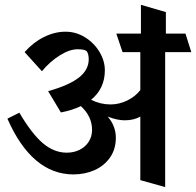

<svg xmlns="http://www.w3.org/2000/svg" viewBox="-20 -717 802 785"><path d="M762.2 -503.9H655.3V47.9L553.7 19.5V-240.2Q526.9 -225.1 489.7 -225.1Q459.5 -225.1 420.4 -240.2Q453.6 -201.7 453.6 -153.8Q453.6 -107.4 430.2 -73.5Q406.7 -39.6 367.2 -21.7Q327.6 -3.9 280.3 -3.9Q195.3 -3.9 127.4 -61.5Q59.6 -119.1 10.3 -231.9L59.1 -256.3Q109.9 -169.9 155.5 -131.3Q201.2 -92.8 252.9 -92.8Q282.7 -92.8 306.4 -105Q330.1 -117.2 343.3 -138.4Q356.4 -159.7 356.4 -186Q356.4 -241.2 310.5 -283.2Q275.4 -266.1 229 -257.3L176.8 -344.2Q261.7 -368.2 302 -399.4Q342.3 -430.7 342.8 -474.1Q342.8 -484.9 340.6 -493.9Q338.4 -502.9 334.5 -507.3Q327.1 -515.6 296.9 -515.6Q265.1 -515.6 225.1 -491Q185.1 -466.3 151.4 -425.8L80.6 -503.9Q114.7 -543 158.9 -565.2Q203.1 -587.4 248 -587.4Q291 -587.4 328.1 -564.2Q365.2 -541 387 -504.4Q408.7 -467.8 408.7 -429.7Q408.7 -355 352.5 -309.1Q390.1 -290 432.1 -290Q466.8 -290 499.8 -305.9Q532.7 -321.8 553.7 -348.6V-503.9H481L455.6 -579.6H556.2V-697.3L658.2 -667.5V-579.6H738.3Z"/></svg>

Font: Vesper Libre Medium
Style: Regular
Weight: 500
Designer: Robert Keller & Kimya Gandhi
Foundry: Mota Italic
Version: Version 1.058